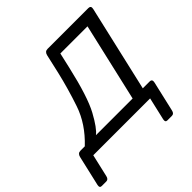

<svg xmlns="http://www.w3.org/2000/svg" viewBox="-286 -885 1250 1250"><g transform="rotate(-45 339.5 -259.5)"><path d="M-48.8 180.7Q-68.4 180.7 -63 156.2L-14.6 -53.2Q-8.3 -80.1 16.1 -80.1H56.2Q162.6 -180.2 203.6 -301.8Q244.6 -423.3 272 -540.5L302.2 -673.3Q308.6 -700.2 333 -700.2H709Q733.4 -700.2 727.1 -673.3L590.3 -80.1H652.8Q677.2 -80.1 670.9 -53.2L622.6 156.2Q617.2 180.7 597.7 180.7H555.7Q536.1 180.7 541.5 156.2L577.6 0H54.2L18.1 156.2Q12.7 180.7 -6.8 180.7ZM158.7 -80.1H496.6L621.1 -620.1H371.1L346.7 -513.2Q296.4 -293.5 245.6 -200.2Q194.8 -106.9 158.7 -80.1Z"/></g></svg>

Font: Istok Web
Style: Italic
Weight: 400
Italic angle: -13°
Designer: Andrey V. Panov
Foundry: Andrey V. Panov
Version: Version 1.0.2g